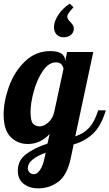

<svg xmlns="http://www.w3.org/2000/svg" viewBox="-33 -786 602 1056"><path d="M264 -636Q264 -669 288.5 -705.5Q313 -742 351 -766L371 -746Q352 -725 344.5 -714Q337 -703 337 -694Q337 -687 342 -679.5Q347 -672 353 -666Q363 -656 368 -647.5Q373 -639 373 -628Q373 -608 357.5 -594.5Q342 -581 317 -581Q293 -581 278.5 -596Q264 -611 264 -636ZM65 153Q65 96 111 61.5Q157 27 228 4L240 -49Q189 6 120 6Q63 6 25 -33Q-13 -72 -13 -155Q-13 -229 16.5 -310.5Q46 -392 104.5 -448.5Q163 -505 244 -505Q285 -505 305 -491Q325 -477 325 -454V-448L336 -500H480L381 -36Q429 -52 458 -84Q487 -116 507 -179H549Q522 -90 476 -48.5Q430 -7 372 8L357 80Q337 177 288 213.5Q239 250 177 250Q129 250 97 225Q65 200 65 153ZM265 -169 316 -406Q316 -418 306 -430.5Q296 -443 275 -443Q235 -443 203 -396.5Q171 -350 153 -284.5Q135 -219 135 -169Q135 -119 149.5 -105Q164 -91 185 -91Q208 -91 232 -112Q256 -133 265 -169ZM212 83 218 54Q120 90 120 139Q120 152 129 162Q138 172 154 172Q171 172 187 149Q203 126 212 83Z"/></svg>

Font: Lobster
Style: Regular
Weight: 400
Designer: Impallari Type
Foundry: Impallari Type
Version: Version 2.100